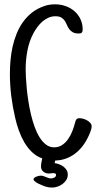

<svg xmlns="http://www.w3.org/2000/svg" viewBox="-20 -724 440 881"><path d="M291 77.1Q291 90.8 284.2 101.8Q277.3 112.8 266.6 120.6Q255.9 128.4 243.2 132.6Q230.5 136.7 218.8 136.7Q204.1 136.7 189.7 132.3Q175.3 127.9 162.1 121.1Q159.2 120.1 154.3 117.7Q149.4 115.2 145 112.1Q140.6 108.9 137.2 105.5Q133.8 102.1 133.8 98.6Q133.8 94.7 137.9 91.6Q142.1 88.4 147.5 86.2Q152.8 84 158.4 83Q164.1 82 167 82Q173.3 82 179.2 84Q185.1 85.9 190.9 88.4Q196.8 90.8 202.6 92.8Q208.5 94.7 214.8 94.7Q221.7 94.7 229.5 90.6Q237.3 86.4 237.3 78.1Q237.3 73.7 233.2 72Q229 70.3 224.6 70.3Q219.2 70.3 214.4 71.3Q209.5 72.3 204.1 72.3Q189.5 72.3 178.7 63.5Q168 54.7 168 39.1Q168 34.7 169.4 24.7Q170.9 14.6 173.8 2.9Q146.5 -6.8 126.2 -26.6Q106 -46.4 91.3 -71.5Q76.7 -96.7 66.4 -125.5Q56.2 -154.3 49.8 -182.6Q38.1 -232.9 31.7 -283.4Q25.4 -334 25.4 -384.8Q25.4 -414.6 28.1 -446.3Q30.8 -478 37.6 -509Q44.4 -540 56.2 -569.1Q67.9 -598.1 85.4 -622.8Q103 -647.5 127.2 -666.5Q151.4 -685.5 183.6 -696.3Q195.3 -700.7 208 -702.4Q220.7 -704.1 233.4 -704.1Q258.8 -704.1 281.7 -695.8Q304.7 -687.5 322 -672.4Q339.4 -657.2 349.4 -635.7Q359.4 -614.3 359.4 -587.9Q359.4 -579.1 355.5 -574.7Q351.6 -570.3 341.8 -570.3Q323.7 -570.3 313.7 -576.2Q303.7 -582 297.4 -590.8Q291 -599.6 286.9 -609.9Q282.7 -620.1 276.9 -628.9Q271 -637.7 261.2 -643.6Q251.5 -649.4 234.4 -649.4Q217.3 -649.4 202.4 -642.8Q187.5 -636.2 175 -625.5Q162.6 -614.7 152.6 -601.3Q142.6 -587.9 134.8 -574.2Q114.3 -536.1 106 -492.9Q97.7 -449.7 97.7 -406.2Q97.7 -391.6 98.9 -368.4Q100.1 -345.2 102.8 -317.4Q105.5 -289.6 110.4 -258.5Q115.2 -227.5 122.3 -197.8Q129.4 -168 139.4 -140.6Q149.4 -113.3 162.4 -92.8Q175.3 -72.3 191.7 -60.1Q208 -47.9 228.5 -47.9Q249.5 -47.9 265.6 -58.8Q281.7 -69.8 293.2 -86.7Q304.7 -103.5 312.3 -123.3Q319.8 -143.1 324.2 -160.2Q325.7 -165 326.9 -168.9Q328.1 -172.9 330.3 -175.8Q332.5 -178.7 335.9 -180.2Q339.4 -181.6 345.7 -181.6Q352.5 -181.6 362.1 -179Q371.6 -176.3 380.1 -171.4Q388.7 -166.5 394.5 -159.7Q400.4 -152.8 400.4 -144.5Q400.4 -137.2 398.2 -130.1Q396 -123 393.6 -116.2Q382.8 -88.9 367.7 -65.9Q352.5 -43 332.8 -25.9Q313 -8.8 288.1 1.5Q263.2 11.7 233.4 12.7L230.5 24.4Q241.2 25.9 252 30Q262.7 34.2 271.5 40.8Q280.3 47.4 285.6 56.4Q291 65.4 291 77.1Z"/></svg>

Font: Just Another Hand
Style: Regular
Weight: 400
Designer: Astigmatic (AOETI)
Foundry: Astigmatic (AOETI)
Version: Version 1.001